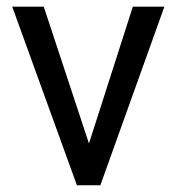

<svg xmlns="http://www.w3.org/2000/svg" viewBox="-20 -548 525 568"><path d="M466.3 -528.3 276.9 0H215.3H207.5L16.1 -528.3H109.4L243.2 -123.5L373 -528.3Z"/></svg>

Font: Heebo
Style: Regular
Weight: 400
Designer: Oded Ezer
Foundry: Meir Sadan
Version: Version 2.001; ttfautohint (v1.5.14-ce02) -l 8 -r 50 -G 200 